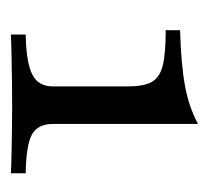

<svg xmlns="http://www.w3.org/2000/svg" viewBox="-36 -702 386 355"><g transform="rotate(90 157.5 -525.0)"><path d="M44.4 -351.6V-379Q94.4 -379.8 117.3 -390.7Q140.3 -401.6 140.3 -429.8V-566.9Q140.3 -596.8 132.3 -611.7Q124.2 -626.6 102 -632.3Q79.8 -637.9 36.3 -637.9V-664.5Q98.4 -666.1 138.3 -673.4Q178.2 -680.6 209.7 -697.6V-429Q209.7 -401.6 229 -390.7Q248.4 -379.8 300.8 -379V-351.6Q287.1 -352.4 265.3 -352.8Q243.5 -353.2 219.8 -353.6Q196 -354 176.6 -354Q155.6 -354 130.6 -353.6Q105.6 -353.2 82.7 -352.8Q59.7 -352.4 44.4 -351.6Z"/></g></svg>

Font: Playfair 12pt
Style: Regular
Weight: 400
Designer: Claus Eggers Sørensen
Foundry: Claus Eggers Sørensen
Version: Version 2.000;gftools[0.9.28]